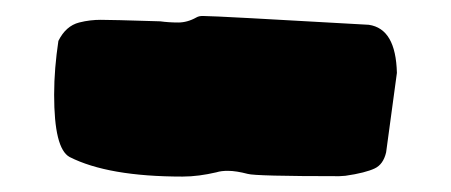

<svg xmlns="http://www.w3.org/2000/svg" viewBox="-20 -928 573 244"><path d="M68.4 -728.5C55.2 -735.8 48.8 -762.2 48.8 -807.6C48.8 -830.6 50.8 -853 54.2 -876C60.5 -888.7 69.3 -896.5 80.6 -899.4C90.3 -901.9 99.6 -902.8 107.9 -902.8C115.2 -902.8 140.6 -902.3 183.6 -900.9C190.9 -899.9 198.7 -899.4 206.5 -899.4C213.9 -899.4 221.7 -901.4 229.5 -905.8C231.9 -907.2 234.4 -907.7 237.8 -907.7C250 -907.7 320.3 -903.8 448.7 -896.5C471.7 -893.1 483.4 -873 484.4 -835.4C484.4 -835.4 470.7 -734.4 470.7 -734.4C468.3 -724.1 463.4 -717.3 456.1 -713.9C448.7 -710.4 436 -707 418.9 -704.6C418.9 -704.6 411.1 -704.1 411.1 -704.1C339.8 -704.1 301.3 -705.1 294.9 -707C285.2 -709.5 276.9 -710.9 269.5 -710.9C264.2 -710.9 259.3 -710.4 254.9 -709C240.2 -705.6 226.1 -703.6 211.9 -703.6C148.9 -703.6 101.1 -711.9 68.4 -728.5Z"/></svg>

Font: Kaph
Style: Regular
Weight: 400
Designer: GGBotNet
Foundry: f0n7.com